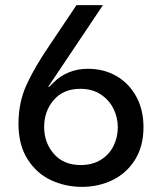

<svg xmlns="http://www.w3.org/2000/svg" viewBox="-20 -720 630 748"><path d="M52 -238Q52 -321 83.5 -390Q115 -459 176 -548L278 -700H381L168 -382L171 -381L187 -397Q242 -452 323 -452Q385 -452 434 -423.5Q483 -395 511 -343.5Q539 -292 539 -225Q539 -151 506.5 -98.5Q474 -46 419.5 -19Q365 8 299 8Q235 8 179 -18Q123 -44 87.5 -99.5Q52 -155 52 -238ZM439 -224Q439 -262 422 -296.5Q405 -331 372 -352.5Q339 -374 293 -374Q227 -374 189.5 -330.5Q152 -287 152 -225Q152 -164 190 -120.5Q228 -77 294 -77Q340 -77 373 -97.5Q406 -118 422.5 -152Q439 -186 439 -224Z"/></svg>

Font: Be Vietnam Medium
Style: Regular
Weight: 500
Designer: Gabriel Lam
Foundry: TypeRant
Version: Version 4.000